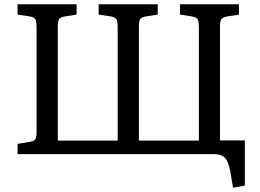

<svg xmlns="http://www.w3.org/2000/svg" viewBox="-20 -720 1214 897"><path d="M1068.8 157.2 1055.2 77.1Q1050.3 53.2 1042.7 35.6Q1035.2 18.1 1020 9Q1004.9 0 976.1 0H62V-47.9L118.2 -57.1Q141.1 -61 146 -71Q150.9 -81.1 150.9 -104V-591.8Q150.9 -614.7 146.5 -627Q142.1 -639.2 120.1 -643.1L62 -651.9V-700.2H337.9V-651.9L282.2 -643.1Q260.3 -639.2 255.1 -629.2Q250 -619.1 250 -596.2V-63H529.8V-591.8Q529.8 -614.7 525.4 -627Q521 -639.2 499 -643.1L440.9 -651.9V-700.2H716.8V-651.9L661.1 -643.1Q639.2 -639.2 634 -629.2Q628.9 -619.1 628.9 -596.2V-63H909.2V-591.8Q909.2 -614.7 904.5 -627Q899.9 -639.2 877.9 -643.1L820.8 -651.9V-700.2H1096.2V-651.9L1041 -643.1Q1019 -639.2 1013.4 -629.2Q1007.8 -619.1 1007.8 -596.2V-64H1124V147Z"/></svg>

Font: Literata
Style: Regular
Weight: 400
Designer: Latin by Veronika Burian and Jose Scaglione. Greek by Irene Vlachou. Cyrillic by Vera Evstafieva.
Foundry: TypeTogether
Version: Version 3.002